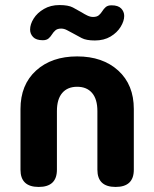

<svg xmlns="http://www.w3.org/2000/svg" viewBox="-20 -731 610 759"><path d="M133 8Q61 8 61 -60V-300Q61 -396 122.5 -452Q184 -508 285 -508Q386 -508 447.5 -452Q509 -396 509 -300V-60Q509 8 437 8Q365 8 365 -60V-292Q365 -339 344 -363.5Q323 -388 285 -388Q247 -388 226 -363.5Q205 -339 205 -292V-60Q205 8 133 8ZM149 -572Q123 -572 111 -584.5Q99 -597 99 -614Q99 -635 113 -657.5Q127 -680 153.5 -695.5Q180 -711 215 -711Q250 -711 268 -701.5Q286 -692 303 -682Q314 -675 325.5 -669.5Q337 -664 348 -664Q363 -664 371 -671Q379 -678 384.5 -687Q390 -696 398 -703Q406 -710 421 -710Q447 -710 459 -697.5Q471 -685 471 -668Q471 -648 457 -625Q443 -602 417 -586.5Q391 -571 355 -571Q321 -571 303 -580.5Q285 -590 267 -600Q256 -606 244.5 -612Q233 -618 222 -618Q207 -618 199 -611Q191 -604 185.5 -595Q180 -586 172 -579Q164 -572 149 -572Z"/></svg>

Font: Madimi One
Style: Regular
Weight: 400
Designer: Taurai Valerie Mtake, Mirko Velimirovic
Foundry: TaVaTake
Version: Version 1.000; ttfautohint (v1.8.4.7-5d5b)